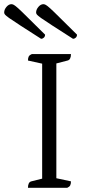

<svg xmlns="http://www.w3.org/2000/svg" viewBox="-63 -900 427 920"><path d="M71 0Q71 -27 87 -31L139 -44V-595L71 -610Q71 -622 74.5 -629Q78 -636 90 -641H277Q277 -614 261 -610L207 -596V-46L277 -31Q277 -19 273.5 -12Q270 -5 259 0ZM287 -714Q294 -714 300 -719.5Q306 -725 306 -734Q252 -787 222 -817Q192 -847 177.5 -860Q163 -873 156.5 -876.5Q150 -880 145 -880Q132 -880 121 -867Q110 -854 110 -840Q110 -835 114 -830Q118 -825 134 -813.5Q150 -802 186.5 -778.5Q223 -755 287 -714ZM134 -714Q141 -714 147 -719.5Q153 -725 153 -734Q99 -787 69 -817Q39 -847 24.5 -860Q10 -873 3.5 -876.5Q-3 -880 -8 -880Q-21 -880 -32 -867Q-43 -854 -43 -840Q-43 -835 -39 -830Q-35 -825 -19 -813.5Q-3 -802 33.5 -778.5Q70 -755 134 -714Z"/></svg>

Font: Petrona Light
Style: Regular
Weight: 300
Designer: Ringo R. Seeber
Foundry: Ringo R. Seeber
Version: Version 2.001; ttfautohint (v1.8.3)